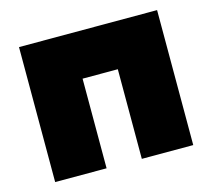

<svg xmlns="http://www.w3.org/2000/svg" viewBox="-79 -594 758 687"><g transform="rotate(-15 300.0 -250.0)"><path d="M45 -500H556.5V0H366V-332H235.5V0H45Z"/></g></svg>

Font: Overused Grotesk Black
Style: Regular
Weight: 900
Version: Version 0.004